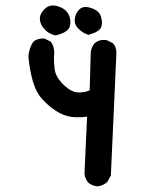

<svg xmlns="http://www.w3.org/2000/svg" viewBox="-20 -657 540 689"><path d="M328.6 11.7Q311 9.8 297.4 -1L296.9 -1.5L296.4 -2Q285.6 -15.1 283.2 -32.7V-33.2V-33.7L292.5 -238.3Q273.4 -235.4 250 -236.3Q221.2 -237.3 193.4 -251.5Q180.2 -258.8 166.3 -269.3Q152.3 -279.8 138.7 -293.9Q131.3 -300.8 125.2 -308.8Q119.1 -316.9 114 -325.9Q108.9 -335 105 -345Q101.1 -355 97.7 -365.7Q85.9 -408.2 82 -453.6V-454.1V-454.6Q84 -483.4 98.6 -505.9L99.1 -506.8L99.6 -507.3Q115.2 -520.5 139.2 -518.6H140.1L141.1 -518.1L160.6 -508.3L162.1 -507.3L163.1 -506.3Q177.7 -484.9 173.8 -455.6Q173.3 -446.8 173.8 -435.3Q174.3 -423.8 176.3 -408.7Q177.7 -395 185.8 -380.9Q193.8 -366.7 208 -353Q236.8 -325.2 261.7 -325.2Q285.2 -325.2 301.8 -333L305.7 -469.7V-470.2Q308.1 -487.8 318.8 -501L319.3 -501.5Q336.9 -517.1 363.3 -512.7H364.3L364.7 -512.2L384.3 -502.4L385.7 -502L386.2 -501Q399.4 -485.4 397.5 -461.4L377.9 -28.8V-27.8L377.4 -26.4L365.7 -4.9L364.7 -3.9L364.3 -3.4Q349.1 9.8 329.6 11.7H329.1ZM178.7 -530.3Q172.9 -531.2 167.5 -533.2Q162.1 -535.2 157 -538.1Q151.9 -541 147.5 -544.7Q143.1 -548.3 139.2 -552.7Q131.3 -561.5 127.2 -570.8Q123 -580.1 123 -589.8Q123 -596.2 125.2 -602.5Q127.4 -608.9 131.6 -614.7Q135.7 -620.6 141.6 -626Q160.6 -643.6 189.5 -633.8Q203.1 -629.4 212.4 -622.1Q221.7 -614.7 226.6 -604.5Q235.8 -584.5 231 -563.5Q229 -555.7 222.2 -549.1Q215.3 -542.5 205.3 -538.1Q195.3 -533.7 181.2 -530.3H179.7ZM294.9 -532.7Q276.4 -539.1 261.7 -553.7Q245.6 -569.3 248.5 -590.3Q251.5 -610.4 265.1 -623.5Q279.8 -637.7 308.1 -627.9Q335.9 -618.7 342.3 -597.2Q349.1 -576.2 343.3 -560.1Q337.4 -543 298.3 -532.2L296.9 -531.7Z"/></svg>

Font: NaikaiFont
Style: SemiBold
Weight: 600
Version: Version 1.89